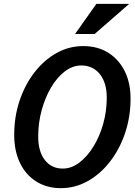

<svg xmlns="http://www.w3.org/2000/svg" viewBox="-20 -970 704 1000"><path d="M297 10Q225 10 170 -24Q115 -58 84.5 -120.5Q54 -183 54 -268Q54 -362 82 -445.5Q110 -529 159.5 -593Q209 -657 274 -693.5Q339 -730 414 -730Q488 -730 543.5 -695.5Q599 -661 630 -598.5Q661 -536 660 -450Q659 -357 630.5 -274Q602 -191 552 -127Q502 -63 436.5 -26.5Q371 10 297 10ZM307 -92Q352 -92 393 -123Q434 -154 466.5 -206.5Q499 -259 517.5 -325Q536 -391 536 -462Q536 -539 500 -584Q464 -629 403 -629Q358 -629 317.5 -598Q277 -567 246 -514.5Q215 -462 197 -396Q179 -330 179 -259Q179 -181 213.5 -136.5Q248 -92 307 -92ZM473 -793H371L482 -950H653Z"/></svg>

Font: Instrument Sans SemiCondensed SemiBold Italic
Style: Regular
Weight: 600
Width: 4
Italic angle: -13°
Designer: Rodrigo Fuenzalida
Foundry: fragTYPE
Version: Version 1.000; ttfautohint (v1.8.4.7-5d5b);gftools[0.9.28]